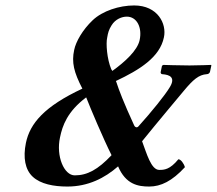

<svg xmlns="http://www.w3.org/2000/svg" viewBox="-20 -674 795 704"><path d="M603 -355C586 -326 535 -263 487 -210C482 -205 475 -207 472 -214C433 -299 416 -344 407 -372L405 -377C492 -418 566 -464 581 -537C592 -587 558 -654 472 -654C417 -654 356 -634 320 -600C283 -565 258 -521 252 -491C242 -445 251 -409 282 -349C143 -284 90 -222 75 -150C64 -96 72 -52 100 -26C129 1 177 10 227 10C303 10 364 -21 413 -64C441 2 486 10 527 10C570 10 611 -10 658 -61C654 -75 643 -90 634 -90C603 -52 582 -51 564 -51C534 -51 518 -111 501 -156C550 -217 654 -341 654 -341C688 -382 709 -400 738 -402C744 -402 749 -406 750 -411L755 -434L754 -436C754 -436 705 -434 675 -434C638 -434 579 -436 579 -436L574 -433L569 -409C569 -406 571 -402 575 -402C603 -400 624 -390 603 -355ZM296 -317C312 -276 358 -167 389 -105C339 -52 300 -31 254 -31C215 -31 185 -101 200 -170C209 -214 227 -265 296 -317ZM373 -536C376 -554 379 -565 389 -581C403 -604 427 -613 445 -613C482 -613 502 -573 492 -527C484 -489 438 -447 392 -414L388 -420C372 -458 368 -515 373 -536Z"/></svg>

Font: Libertinus Serif
Style: Bold Italic
Weight: 700
Italic angle: -12°
Designer: Philipp H. Poll, Khaled Hosny
Foundry: Caleb Maclennan
Version: Version 7.050;RELEASE